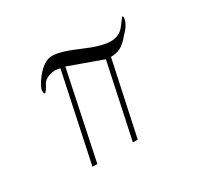

<svg xmlns="http://www.w3.org/2000/svg" viewBox="-71 -326 422 411"><g transform="rotate(-30 140.5 -120.5)"><path d="M85 -215Q60 -212 54 -197Q46 -183 43.5 -183Q41 -183 41 -191Q41 -199 55 -218Q76 -245 96.5 -245Q117 -245 158 -227Q199 -209 221.5 -209Q244 -209 256 -226L269 -243L271 -241V-240Q271 -225 253 -207Q239 -190 228.5 -185Q218 -180 205 -180L166 2H154L193 -181Q181 -185 110 -211L65 4H53L99 -213Q89 -215 85 -215Z"/></g></svg>

Font: Lovers Quarrel
Style: Regular
Weight: 400
Designer: Robert E. Leuschke
Foundry: Robert E. Leuschke
Version: Version 1.001